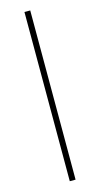

<svg xmlns="http://www.w3.org/2000/svg" viewBox="-120 -796 431 833"><g transform="rotate(-15 96.0 -380.0)"><path d="M110 0V-760H84V0Z"/></g></svg>

Font: Noto Sans Sinhala UI SemiCondensed Thin
Style: Regular
Weight: 100
Width: 4
Designer: Jelle Bosma - Monotype Design Team
Foundry: Monotype Imaging Inc.
Version: Version 2.006